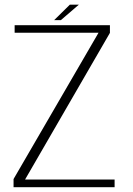

<svg xmlns="http://www.w3.org/2000/svg" viewBox="-20 -780 554 800"><path d="M36.5 0H457.5V-32H84.5L438 -643V-675H41V-643.5H390.5L36.5 -34ZM205.5 -696H233.5L308.5 -760.5H271Z"/></svg>

Font: Anybody UltraCondensed Thin ExtraLight
Style: Regular
Weight: 250
Version: Version 1.111